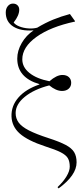

<svg xmlns="http://www.w3.org/2000/svg" viewBox="-20 -826 468 1068"><path d="M306 222 300 215Q332 185 350 155Q368 125 368 101Q368 72 357.5 54Q347 36 317.5 21Q288 6 231 -12Q134 -44 90 -83Q46 -122 44 -178Q42 -237 82.5 -283.5Q123 -330 199 -356V-358Q76 -394 76 -500Q76 -544 101 -587Q126 -630 167 -657Q95 -652 53.5 -678.5Q12 -705 12 -757Q12 -778 23.5 -792Q35 -806 52 -806Q68 -806 77.5 -796.5Q87 -787 87 -772Q87 -740 56 -701Q65 -688 87.5 -679Q110 -670 137.5 -668Q165 -666 187 -672Q232 -699 276 -717Q320 -735 369 -748L397 -709V-706Q261 -677 182.5 -620.5Q104 -564 104 -496Q104 -452 144 -420Q184 -388 255 -374Q295 -409 327 -409Q350 -409 363 -397Q376 -385 376 -365Q376 -345 362 -332.5Q348 -320 325 -320Q292 -320 254 -351Q169 -329 118 -287.5Q67 -246 67 -197Q67 -167 84 -144Q101 -121 141 -100.5Q181 -80 249 -58Q311 -38 345 -20Q379 -2 392.5 20.5Q406 43 406 77Q406 149 306 222Z"/></svg>

Font: Display Extralight
Style: Regular
Weight: 200
Designer: Latin by Veronika Burian and Jose Scaglione. Greek by Irene Vlachou. Cyrillic by Vera Evstafieva.
Foundry: TypeTogether
Version: Version 3.002